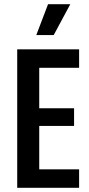

<svg xmlns="http://www.w3.org/2000/svg" viewBox="-20 -895 425 915"><path d="M62 0V-660H167V0ZM118 0V-88H357V0ZM118 -295V-379H333V-295ZM118 -572V-660H357V-572ZM236 -728H153L209 -875H315Z"/></svg>

Font: Bricolage Grotesque Condensed Medium
Style: Regular
Weight: 500
Width: 3
Designer: Mathieu Triay
Foundry: Atelier Triay
Version: Version 1.000;gftools[0.9.30]